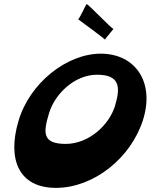

<svg xmlns="http://www.w3.org/2000/svg" viewBox="-20 -1036 778 930"><path d="M399 -1016C395 -1012 363 -940 358 -943C358 -943 495 -843 489 -843C483 -843 536 -900 529 -897C522 -894 404 -1021 399 -1016ZM69 -448C15 -265 70 -124 255 -126C435 -128 613 -270 672 -453C731 -636 637 -776 468 -776C303 -776 122 -633 69 -448ZM218 -489C246 -581 341 -674 450 -674C560 -674 565 -615 537 -523C509 -431 411 -339 298 -339C182 -339 190 -397 218 -489Z"/></svg>

Font: Drag You Down
Style: Regular
Weight: 400
Designer: Robert Jablonski
Foundry: Cannot Into Space Fonts
Version: Version 0.97